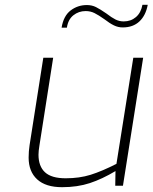

<svg xmlns="http://www.w3.org/2000/svg" viewBox="-20 -772 634 798"><path d="M99 -117Q99 -143 103 -169L160 -532H201L144 -168Q140 -144 140 -129Q140 -81 167 -56Q194 -31 253 -31Q310 -31 356.5 -45.5Q403 -60 464 -91L534 -532H575L491 0H459L460 -61Q405 -28 353.5 -11Q302 6 238 6Q170 6 134.5 -26.5Q99 -59 99 -117ZM341 -751Q362 -751 379 -742.5Q396 -734 422 -716Q444 -699 460 -691Q476 -683 494 -683Q524 -683 545 -701Q566 -719 572 -752H594Q586 -708 559.5 -683Q533 -658 490 -658Q471 -658 453.5 -666.5Q436 -675 414 -692Q390 -709 373 -717.5Q356 -726 336 -726Q307 -726 285 -708.5Q263 -691 258 -657H236Q244 -706 273.5 -728.5Q303 -751 341 -751Z"/></svg>

Font: Exo ExtraLight
Style: Italic
Weight: 275
Italic angle: -9°
Designer: Natanael Gama
Foundry: Natanael Gama
Version: Version 1.500; ttfautohint (v1.6)